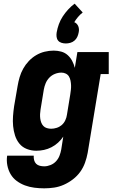

<svg xmlns="http://www.w3.org/2000/svg" viewBox="-20 -814 640 1047"><path d="M221 213Q194 213 167 209.5Q140 206 116 197Q92 188 71.5 173Q51 158 38 136Q25 114 20 87.5Q15 61 19 35H164Q163 47 166 59Q169 71 177 79Q185 87 197 90Q209 93 221 93Q238 93 255.5 86Q273 79 285.5 65.5Q298 52 304.5 35Q311 18 314 1L325 -69Q313 -51 296.5 -36Q280 -21 260.5 -11Q241 -1 220 3.5Q199 8 178 8Q151 8 126.5 -1.5Q102 -11 86 -30.5Q70 -50 62 -75Q54 -100 51.5 -126.5Q49 -153 51 -180.5Q53 -208 57 -235L76 -345Q80 -369 87 -393Q94 -417 106.5 -439.5Q119 -462 137 -481Q155 -500 177 -513Q199 -526 223.5 -532Q248 -538 273 -538Q294 -538 314 -532.5Q334 -527 349 -513.5Q364 -500 373.5 -482Q383 -464 388 -444L402 -530H573V-410H529L458 20Q453 47 443.5 73.5Q434 100 417.5 123Q401 146 377.5 164Q354 182 328 193.5Q302 205 275 209Q248 213 221 213ZM259 -112Q274 -112 289.5 -117Q305 -122 317 -132.5Q329 -143 336 -158Q343 -173 345 -188L363 -298Q365 -311 366.5 -324Q368 -337 367.5 -349.5Q367 -362 364.5 -374.5Q362 -387 356 -397Q350 -407 339 -412.5Q328 -418 315 -418Q297 -418 279.5 -411Q262 -404 249 -390.5Q236 -377 229 -360Q222 -343 219 -326L201 -216Q199 -204 198.5 -191.5Q198 -179 199.5 -167.5Q201 -156 205 -145.5Q209 -135 216.5 -127Q224 -119 235.5 -115.5Q247 -112 259 -112ZM339 -577Q327 -577 315.5 -580.5Q304 -584 297 -592.5Q290 -601 288.5 -613Q287 -625 289 -637Q293 -660 301 -682Q309 -704 322 -724Q335 -744 351.5 -762Q368 -780 387 -794L431 -746Q417 -735 405.5 -721.5Q394 -708 385 -693Q393 -690 398.5 -684Q404 -678 407 -670.5Q410 -663 410.5 -654.5Q411 -646 409 -637Q407 -625 401.5 -613Q396 -601 386 -592.5Q376 -584 363.5 -580.5Q351 -577 339 -577Z"/></svg>

Font: Iosevka Slab HvExObl
Style: Regular
Weight: 900
Width: 7
Italic angle: -9°
Monospace: yes
Designer: Belleve Invis
Foundry: Belleve Invis
Version: Version 11.1.1; ttfautohint (v1.8.3)